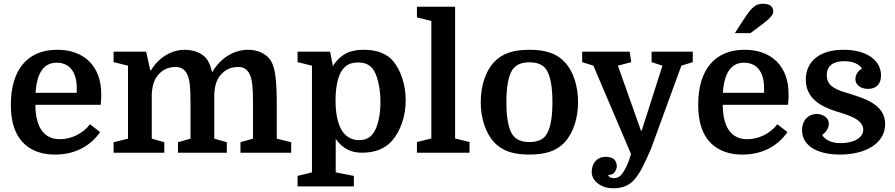

<svg xmlns="http://www.w3.org/2000/svg" viewBox="-20 -816 4785 1026"><path d="M518 -256C521 -287 521 -296 521 -311C521 -386 500 -444 458 -487C415 -529 358 -550 285 -550C128 -550 38 -444 38 -257C38 -198 47 -147 67 -106C104 -30 177 10 274 10C390 10 468 -43 515 -110L461 -152C420 -99 358 -72 299 -72C246 -72 210 -98 189 -143C176 -173 169 -211 169 -256ZM283 -481C350 -481 390 -433 390 -346V-320H170C177 -427 214 -481 283 -481Z M587 -56V0H858V-56L791 -75V-312C794 -367 807 -400 836 -427C861 -450 888 -458 921 -458C945 -458 969 -447 982 -415C993 -390 998 -355 998 -268V-75L931 -56V0H1192V-56L1125 -75V-312C1128 -367 1141 -400 1170 -427C1195 -450 1222 -458 1255 -458C1279 -458 1303 -447 1316 -415C1327 -390 1332 -355 1332 -268V-75L1265 -56V0H1536V-56L1459 -75V-245C1459 -391 1451 -453 1427 -492C1404 -528 1359 -550 1306 -550C1229 -550 1157 -505 1114 -430C1107 -457 1099 -479 1088 -496C1068 -527 1023 -550 968 -550C895 -550 826 -507 787 -440H783L761 -540H587V-484L664 -465V-75Z M1774 -74C1813 -19 1858 0 1915 0C1985 0 2039 -22 2076 -65C2120 -116 2148 -195 2148 -280C2148 -363 2123 -436 2083 -487C2048 -531 1991 -550 1923 -550C1855 -550 1802 -530 1759 -463L1744 -540H1570V-484L1647 -465V105L1570 124V180H1871V124L1774 105ZM1773 -280C1773 -353 1786 -405 1805 -436C1825 -468 1852 -482 1893 -482C1930 -482 1960 -471 1980 -436C2000 -400 2013 -337 2013 -270C2013 -206 2001 -149 1981 -114C1965 -86 1940 -67 1899 -67C1858 -67 1826 -87 1806 -120C1786 -153 1773 -207 1773 -280Z M2208 -57V0H2489V-57L2412 -76V-780H2208V-723L2285 -704V-76Z M3069 -270C3069 -355 3044 -436 2997 -485C2953 -532 2892 -550 2809 -550C2726 -550 2665 -532 2621 -485C2574 -436 2549 -355 2549 -270C2549 -185 2574 -106 2621 -55C2665 -8 2726 10 2809 10C2892 10 2953 -8 2997 -55C3044 -106 3069 -185 3069 -270ZM2718 -97C2697 -130 2686 -187 2686 -270C2686 -353 2697 -410 2718 -443C2737 -470 2766 -483 2809 -483C2852 -483 2883 -470 2900 -443C2921 -411 2932 -354 2932 -270C2932 -187 2921 -130 2900 -97C2883 -70 2852 -57 2809 -57C2766 -57 2737 -70 2718 -97Z M3682 -484V-540H3462V-484L3520 -465L3409 -118H3405L3282 -465L3353 -484L3345 -540H3091V-484L3151 -465L3352 7L3340 44C3307 127 3286 136 3259 136C3250 136 3233 132 3230 119C3247 119 3259 113 3266 102C3273 90 3276 81 3276 74C3276 39 3255 22 3216 22C3172 22 3142 55 3142 102C3142 127 3153 148 3176 165C3198 182 3225 190 3256 190C3360 190 3393 132 3460 -24L3621 -465Z M3990 -639 4028 -667C4092 -714 4112 -734 4112 -754C4112 -777 4099 -796 4056 -796C4019 -796 3997 -778 3956 -715L3907 -639ZM4191 -256C4194 -287 4194 -296 4194 -311C4194 -386 4173 -444 4131 -487C4088 -529 4031 -550 3958 -550C3801 -550 3711 -444 3711 -257C3711 -198 3720 -147 3740 -106C3777 -30 3850 10 3947 10C4063 10 4141 -43 4188 -110L4134 -152C4093 -99 4031 -72 3972 -72C3919 -72 3883 -98 3862 -143C3849 -173 3842 -211 3842 -256ZM3956 -481C4023 -481 4063 -433 4063 -346V-320H3843C3850 -427 3887 -481 3956 -481Z M4472 -51C4415 -51 4386 -74 4373 -95C4392 -106 4409 -131 4409 -155C4409 -188 4376 -207 4344 -207C4301 -207 4266 -175 4266 -120C4266 -41 4342 10 4469 10C4604 10 4710 -49 4710 -153C4710 -259 4600 -291 4494 -323C4436 -341 4398 -362 4398 -415C4398 -462 4430 -489 4491 -489C4538 -489 4570 -474 4587 -449C4566 -440 4551 -416 4551 -393C4551 -365 4576 -341 4619 -341C4662 -341 4688 -367 4688 -412C4688 -453 4670 -486 4634 -512C4597 -537 4548 -550 4487 -550C4359 -550 4286 -487 4286 -391C4286 -288 4369 -246 4451 -220C4518 -200 4593 -177 4593 -123C4593 -78 4539 -51 4472 -51Z"/></svg>

Font: Domine
Style: Bold
Weight: 700
Designer: Pablo Impallari, Rodrigo Fuenzalida, Brenda Gallo
Foundry: Pablo Impallari, Rodrigo Fuenzalida, Brenda Gallo
Version: Version 2.000